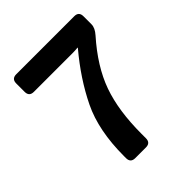

<svg xmlns="http://www.w3.org/2000/svg" viewBox="-195 -812 933 933"><g transform="rotate(-45 271.5 -345.5)"><path d="M72.3 -573.2Q40.5 -573.2 40.5 -605V-662.6Q40.5 -694.3 72.3 -694.3H470.7Q502.4 -694.3 502.4 -662.6V-607.4Q502.4 -582.5 478 -555.2Q377.9 -442.4 337.9 -330.1Q297.9 -217.8 297.9 -59.1V-28.8Q297.9 2.9 266.1 2.9H192.9Q161.1 2.9 161.1 -28.8V-42Q161.1 -218.3 219.5 -338.4Q277.8 -458.5 374.5 -573.2V-575.2Q355 -573.2 335.4 -573.2Z"/></g></svg>

Font: Istok
Style: Bold
Weight: 700
Designer: Andrey V. Panov
Foundry: Andrey V. Panov
Version: Version 1.0.1